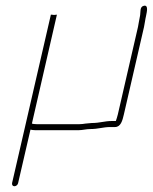

<svg xmlns="http://www.w3.org/2000/svg" viewBox="-20 -516 532 668"><path d="M43 121 86 -65C91 -64 96 -63 103 -63H253C267 -63 280 -67 294 -67C322 -67 339 -74 363 -74H380C400 -74 406 -96 411 -118L481 -422C484 -435 485 -448 488 -460C491 -475 497 -499 481 -496C465 -493 470 -474 467 -460C464 -447 463 -436 460 -422L390 -118C388 -109 385 -101 383 -95H369C343 -95 328 -88 299 -88L277 -86C271 -85 264 -84 257 -84H107C99 -84 94 -85 91 -86L178 -465L168 -464C165 -464 162 -465 159 -465H157L22 121C21 127 24 132 30 132C36 132 42 127 43 121Z"/></svg>

Font: Electronic
Style: ThnIt
Weight: 100
Version: Version 1.011